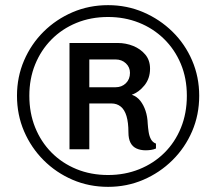

<svg xmlns="http://www.w3.org/2000/svg" viewBox="-20 -716 825 746"><path d="M400 10Q326 10 262 -17.5Q198 -45 149.5 -93.5Q101 -142 73.5 -206Q46 -270 46 -344Q46 -417 73.5 -481Q101 -545 149.5 -593Q198 -641 262 -668.5Q326 -696 400 -696Q473 -696 537 -668.5Q601 -641 650 -593Q699 -545 726.5 -481Q754 -417 754 -344Q754 -270 726.5 -206Q699 -142 650 -93.5Q601 -45 537 -17.5Q473 10 400 10ZM400 -36Q465 -36 521 -58.5Q577 -81 618.5 -122Q660 -163 683 -219.5Q706 -276 706 -344Q706 -412 682.5 -468Q659 -524 617 -565Q575 -606 519.5 -628Q464 -650 400 -650Q333 -650 277 -627Q221 -604 180 -562.5Q139 -521 116.5 -465.5Q94 -410 94 -344Q94 -277 116.5 -221Q139 -165 180 -123.5Q221 -82 277 -59Q333 -36 400 -36ZM546 -132Q526 -132 510.5 -139Q495 -146 487 -161.5Q479 -177 479 -202Q479 -240 471.5 -265Q464 -290 449 -302Q434 -314 413 -314H327V-136H250V-549H437Q469 -549 497.5 -537.5Q526 -526 544.5 -504Q563 -482 563 -449Q563 -411 541 -384Q519 -357 492 -348Q512 -341 525 -324.5Q538 -308 545.5 -285.5Q553 -263 554 -235Q555 -220 557.5 -203.5Q560 -187 566.5 -175Q573 -163 586 -158V-139Q577 -135 566.5 -133.5Q556 -132 546 -132ZM327 -377H429Q453 -377 469 -392.5Q485 -408 485 -433Q485 -455 469 -470Q453 -485 429 -485H327Z"/></svg>

Font: Chivo Medium
Style: Italic
Weight: 500
Italic angle: -8.05°
Designer: Hector Gatti
Foundry: Omnibus-Type
Version: Version 2.002